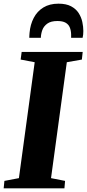

<svg xmlns="http://www.w3.org/2000/svg" viewBox="-34 -1026 474 1046"><path d="M-14 0 -10 -40.5 69 -55.5 155 -687 78.5 -701.5 84 -743H416.5L412 -701.5L330 -687L244 -55.5L320.5 -40.5L317 0ZM284.5 -1006Q326.5 -1006 353.2 -991.8Q380 -977.5 394.5 -954.8Q409 -932 414.5 -906.2Q420 -880.5 420 -857Q420 -847 419 -837.2Q418 -827.5 416 -820H353.5Q353.5 -824 353.5 -828.8Q353.5 -833.5 353.5 -838.5Q353 -860 346.2 -876.5Q339.5 -893 323.5 -902.2Q307.5 -911.5 278.5 -911.5Q243 -911.5 223.5 -897.2Q204 -883 196.5 -862Q189 -841 188.5 -820H125.5Q125.5 -827 126 -833.5Q126.5 -840 127 -847Q131 -892.5 149.8 -928.5Q168.5 -964.5 202.2 -985.2Q236 -1006 284.5 -1006Z"/></svg>

Font: Merriweather 60pt Black
Style: Italic
Weight: 900
Italic angle: -7.8°
Version: Version 2.101